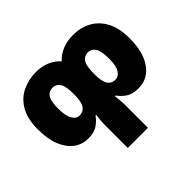

<svg xmlns="http://www.w3.org/2000/svg" viewBox="-173 -812 1307 1307"><g transform="rotate(-45 480.0 -159.0)"><path d="M661 -563Q735 -563 793.5 -531.5Q852 -500 886 -436Q920 -372 920 -273Q920 -180 894 -117Q868 -54 823.5 -22Q779 10 723 10Q663 10 628.5 -15Q594 -40 577 -66H570Q573 -42 575 -19.5Q577 3 577 37V245H383V37Q383 0 385 -22Q387 -44 390 -66H383Q365 -38 330.5 -14Q296 10 237 10Q182 10 137 -22.5Q92 -55 65.5 -119Q39 -183 39 -277Q39 -378 75.5 -441Q112 -504 173 -533.5Q234 -563 306 -563Q362 -563 406.5 -544Q451 -525 482 -490Q513 -525 559.5 -544Q606 -563 661 -563ZM310 -408Q276 -408 256.5 -380.5Q237 -353 237 -277Q237 -209 257 -176Q277 -143 306 -143Q345 -143 364 -173Q383 -203 383 -271Q383 -351 363.5 -379.5Q344 -408 310 -408ZM651 -408Q617 -408 597 -380Q577 -352 577 -271Q577 -203 595.5 -173Q614 -143 653 -143Q683 -143 703 -174.5Q723 -206 723 -273Q723 -349 703.5 -378.5Q684 -408 651 -408Z"/></g></svg>

Font: Noto Sans Black
Style: Regular
Weight: 900
Designer: Monotype Design Team
Foundry: Monotype Imaging Inc.
Version: Version 2.007